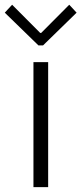

<svg xmlns="http://www.w3.org/2000/svg" viewBox="-27 -771 336 791"><path d="M110.8 -515.1H171.4V0H110.8ZM138.7 -635.3H142.6L258.3 -751.5L288.6 -718.8L150.4 -584H131.3L-7.3 -718.8L22.9 -751.5Z"/></svg>

Font: Reddit Sans Light
Style: Regular
Weight: 300
Designer: Stephen Hutchings
Foundry: Reddit
Version: Version 1.013